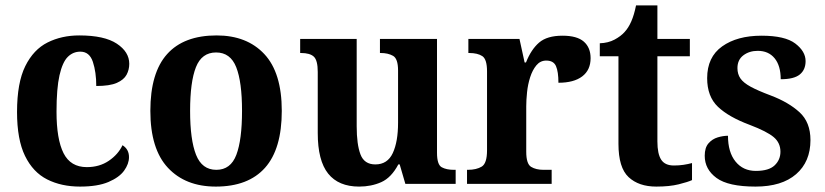

<svg xmlns="http://www.w3.org/2000/svg" viewBox="-20 -680 3052 710"><path d="M276 10Q207 10 154.5 -16.5Q102 -43 72.5 -103.5Q43 -164 43 -266Q43 -374 73.5 -435.5Q104 -497 156 -523Q208 -549 273 -549Q366 -549 412 -518.5Q458 -488 458 -444Q458 -422 448 -403.5Q438 -385 412 -373.5Q386 -362 336 -362Q336 -413 323.5 -451Q311 -489 277 -489Q250 -489 230.5 -469.5Q211 -450 200 -401.5Q189 -353 189 -267Q189 -165 215 -113.5Q241 -62 301 -62Q348 -62 382.5 -85.5Q417 -109 433 -143Q457 -128 457 -99Q457 -74 439 -49Q421 -24 381 -7Q341 10 276 10Z M778 10Q666 10 601 -59.5Q536 -129 536 -270Q536 -411 598 -480Q660 -549 781 -549Q893 -549 957.5 -480Q1022 -411 1022 -270Q1022 -129 960 -59.5Q898 10 778 10ZM780 -52Q833 -52 854 -107.5Q875 -163 875 -270Q875 -377 853.5 -431.5Q832 -486 779 -486Q726 -486 704.5 -431.5Q683 -377 683 -270Q683 -163 705 -107.5Q727 -52 780 -52Z M1308 10Q1232 10 1193.5 -38Q1155 -86 1155 -188V-414Q1155 -457 1140.5 -470.5Q1126 -484 1093 -484H1090V-536H1299V-213Q1299 -146 1313 -109Q1327 -72 1368 -72Q1413 -72 1432.5 -114Q1452 -156 1452 -226V-419Q1452 -463 1433.5 -473.5Q1415 -484 1388 -484H1385V-536H1596V-115Q1596 -71 1613.5 -61.5Q1631 -52 1658 -52H1665V0H1479L1458 -72H1453Q1427 -23 1390 -6.5Q1353 10 1308 10Z M1707 0V-52H1710Q1742 -52 1761.5 -64Q1781 -76 1781 -124V-416Q1781 -461 1763.5 -472.5Q1746 -484 1715 -484H1712V-536H1901L1920 -449H1925Q1944 -497 1973.5 -522.5Q2003 -548 2060 -548Q2114 -548 2139 -526Q2164 -504 2164 -465Q2164 -421 2133 -397.5Q2102 -374 2045 -374Q2045 -415 2036 -435.5Q2027 -456 2000 -456Q1978 -456 1963.5 -438.5Q1949 -421 1940.5 -394.5Q1932 -368 1929 -339Q1926 -310 1926 -287V-119Q1926 -74 1944 -63Q1962 -52 1990 -52H2020V0Z M2407 10Q2342 10 2304.5 -25Q2267 -60 2267 -148V-472H2198V-520Q2229 -521 2252.5 -533.5Q2276 -546 2290 -562Q2304 -577 2314.5 -601Q2325 -625 2332 -660H2411V-536H2531V-472H2411V-157Q2411 -111 2425 -89.5Q2439 -68 2472 -68Q2491 -68 2507.5 -70.5Q2524 -73 2539 -77V-14Q2524 -7 2490 1.5Q2456 10 2407 10Z M2774 10Q2673 10 2629.5 -22Q2586 -54 2586 -104Q2586 -134 2600 -150Q2614 -166 2634 -172Q2654 -178 2672 -178Q2672 -117 2700 -82.5Q2728 -48 2775 -48Q2823 -48 2844.5 -68.5Q2866 -89 2866 -119Q2866 -152 2841 -173Q2816 -194 2753 -218Q2675 -247 2635 -285Q2595 -323 2595 -391Q2595 -469 2650.5 -508.5Q2706 -548 2796 -548Q2883 -548 2921 -519Q2959 -490 2959 -454Q2959 -422 2937.5 -404.5Q2916 -387 2867 -387Q2867 -437 2844.5 -464.5Q2822 -492 2782 -492Q2751 -492 2729 -475.5Q2707 -459 2707 -428Q2707 -406 2718 -390Q2729 -374 2755.5 -359.5Q2782 -345 2830 -327Q2896 -302 2936.5 -265Q2977 -228 2977 -162Q2977 -82 2924 -36Q2871 10 2774 10Z"/></svg>

Font: Noto Serif Tamil SemiCondensed
Style: Bold Italic
Weight: 700
Width: 4
Italic angle: -12°
Designer: Indian Type Foundry, Tom Grace, and the Monotype Design Team
Foundry: Monotype Imaging Inc.
Version: Version 2.003; ttfautohint (v1.8.4.7-5d5b)